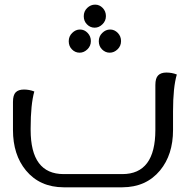

<svg xmlns="http://www.w3.org/2000/svg" viewBox="-20 -797 775 817"><path d="M416 -693.8Q401.4 -679.2 382.8 -679.2Q363.8 -679.2 350.1 -693.4Q336.4 -707 336.4 -728Q336.4 -749 351.1 -763.2Q365.7 -777.3 384.8 -777.3Q403.3 -777.3 417 -763.2Q430.7 -749 430.7 -728.5Q430.7 -708 416 -693.8ZM688 -488.3Q711.4 -488.3 732.4 -480Q716.3 -425.3 716.3 -323.2V-243.7Q716.3 -138.7 661.1 -71.8Q602.1 -0.5 501 0H250.5Q149.4 -0.5 90.3 -71.8Q35.2 -138.7 35.2 -243.7V-363.3Q35.2 -392.6 46.9 -404.3Q58.6 -416 82 -416Q105 -416 126 -407.7Q110.4 -352.5 110.4 -251.5V-244.1Q110.4 -56.2 251 -56.2H500.5Q641.1 -56.2 641.1 -244.1V-435.1Q641.1 -464.4 652.8 -476.1Q664.6 -488.3 688 -488.3ZM352.1 -587.4Q337.4 -572.8 318.8 -572.8Q299.8 -572.8 286.1 -586.9Q272.5 -600.6 272.5 -621.6Q272.5 -642.6 287.1 -656.7Q301.8 -671.4 320.3 -671.4Q339.4 -671.4 353 -656.7Q366.7 -642.6 366.7 -622.1Q366.7 -601.6 352.1 -587.4ZM480.5 -587.4Q465.8 -572.8 446.8 -572.8Q428.2 -572.8 414.1 -586.9Q400.4 -600.6 400.4 -621.6Q400.4 -642.6 415 -656.7Q429.7 -671.4 448.7 -671.4Q467.3 -671.4 481.4 -656.7Q495.1 -642.6 495.1 -622.1Q495.1 -601.6 480.5 -587.4Z"/></svg>

Font: Sukar
Style: Regular
Weight: 400
Designer: Dario Muhafara - Ghiath Alsory
Foundry: Dario Muhafara - Ghiath Alsory
Version: Version 1.00 March 17, 2016, initial release